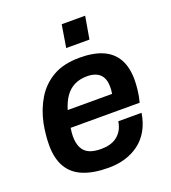

<svg xmlns="http://www.w3.org/2000/svg" viewBox="-134 -819 829 931"><g transform="rotate(-20 280.5 -354.0)"><path d="M268 12Q190 12 137.5 -9.5Q85 -31 59 -76Q33 -121 33 -189Q33 -217 36 -245Q39 -273 44 -299Q58 -366 90.5 -420Q123 -474 178 -506Q233 -538 317 -538Q388 -538 435.5 -517Q483 -496 507 -453.5Q531 -411 531 -346Q531 -323 527.5 -292.5Q524 -262 516 -233H160Q158 -221 157 -210.5Q156 -200 156 -190Q156 -155 167.5 -131.5Q179 -108 203 -97Q227 -86 265 -86Q289 -86 309.5 -91.5Q330 -97 346 -109Q362 -121 373 -139.5Q384 -158 388 -184H508Q500 -134 479 -97Q458 -60 426 -36Q394 -12 354 0Q314 12 268 12ZM176 -319H405Q407 -329 407.5 -338Q408 -347 408 -354Q408 -385 397.5 -404Q387 -423 367 -432Q347 -441 320 -441Q282 -441 254 -427Q226 -413 207 -386Q188 -359 176 -319ZM272 -604 291 -720H412L392 -604Z"/></g></svg>

Font: Archivo SemiBold SemiBold
Style: Italic
Weight: 600
Italic angle: -10°
Version: Version 2.001